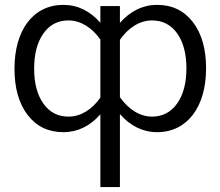

<svg xmlns="http://www.w3.org/2000/svg" viewBox="-20 -530 892 777"><path d="M38.6 -252C38.6 -173.8 56.2 -111.3 91.8 -64.9C127 -18.6 175.3 4.9 236.3 4.9C294.9 4.9 345.2 -20.5 386.2 -67.4V227.1H465.3V-68.4C506.3 -21.5 556.6 4.9 615.7 4.9C737.8 4.9 814 -97.2 814 -253.4C814 -331.5 796.4 -394 760.7 -440.4C725.1 -486.8 676.8 -510.3 615.7 -510.3C557.1 -510.3 506.8 -484.4 465.3 -437.5V-505.4H386.2V-438C345.2 -484.4 295.4 -510.3 236.8 -510.3C114.3 -510.3 38.6 -408.7 38.6 -252ZM595.2 -447.3C638.2 -447.3 672.4 -429.7 697.3 -394.5C722.2 -358.9 734.4 -312 734.4 -253.4C734.4 -194.3 722.2 -147.5 697.3 -111.8C672.4 -76.2 638.2 -58.1 595.2 -58.1C544.4 -58.1 498.5 -89.4 465.3 -136.7V-369.1C498.5 -416.5 543.9 -447.3 595.2 -447.3ZM118.2 -252C118.2 -311 130.4 -358.4 155.3 -394C180.2 -429.7 213.9 -447.3 257.3 -447.3C307.6 -447.3 353 -417 386.2 -370.1V-134.8C353 -87.9 308.1 -58.1 257.3 -58.1C213.9 -58.1 180.2 -75.7 155.3 -111.3C130.4 -146.5 118.2 -193.4 118.2 -252Z"/></svg>

Font: Estedad Regular
Style: Regular
Weight: 400
Designer: Amin Abedi
Version: Version 7.3